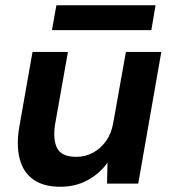

<svg xmlns="http://www.w3.org/2000/svg" viewBox="-20 -700 657 732"><path d="M210 12Q145 12 106.5 -16Q68 -44 55 -94.5Q42 -145 53 -213L104 -502H239L190 -226Q181 -166 198.5 -134Q216 -102 271 -102Q305 -102 334 -117.5Q363 -133 384 -162Q405 -191 412 -233L460 -502H595L507 0H388L390 -80Q360 -38 314 -13Q268 12 210 12ZM178 -585 195 -680H573L557 -585Z"/></svg>

Font: DM Sans 16pt
Style: Bold Italic
Weight: 700
Italic angle: -10°
Version: Version 4.004;gftools[0.9.30]